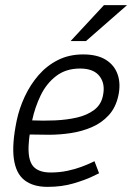

<svg xmlns="http://www.w3.org/2000/svg" viewBox="-20 -720 515 748"><path d="M348 -92 366 -45Q366 -45 339 -32Q312 -19 266.5 -5.5Q221 8 165 8L177 -48Q212 -48 242.5 -54.5Q273 -61 297 -70Q321 -79 334.5 -85.5Q348 -92 348 -92ZM45 -250H105Q89 -172 91.5 -128Q94 -84 115.5 -66Q137 -48 177 -48L165 8Q109 8 75.5 -18Q42 -44 34 -101Q26 -158 45 -250ZM304 -508Q359 -508 392.5 -487Q426 -466 438.5 -429.5Q451 -393 441 -347Q431 -301 403.5 -271Q376 -241 337.5 -224.5Q299 -208 256 -201.5Q213 -195 171 -195L94 -196L105 -251Q149 -249 194.5 -251Q240 -253 279.5 -262Q319 -271 346.5 -291.5Q374 -312 381 -347Q391 -393 368 -423Q345 -453 292 -453Q237 -453 199 -424Q161 -395 138.5 -348.5Q116 -302 105 -250H45Q55 -298 76.5 -344Q98 -390 130 -427Q162 -464 205.5 -486Q249 -508 304 -508ZM475 -700 315 -560H255L385 -700Z"/></svg>

Font: Epunda Sans Light
Style: Italic
Weight: 300
Italic angle: -12.0243°
Designer: Simon Atzbach
Foundry: typofactur
Version: Version 2.204